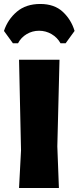

<svg xmlns="http://www.w3.org/2000/svg" viewBox="-36 -948 396 968"><path d="M29 -730 -16 -792Q3 -850 49 -889Q95 -928 167 -928Q238 -928 280.5 -888.5Q323 -849 340 -792L295 -730H269Q253 -759 224 -776Q195 -793 161 -793Q127 -793 98.5 -776Q70 -759 55 -730ZM264 -647 253 -210 261 0H60L70 -190L60 -647Z"/></svg>

Font: Alegreya Sans SC Black
Style: Regular
Weight: 900
Designer: Juan Pablo del Peral
Foundry: Huerta Tipografica
Version: Version 2.007